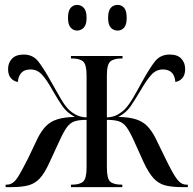

<svg xmlns="http://www.w3.org/2000/svg" viewBox="-20 -765 791 785"><path d="M3 0V-10H7Q22 -10 34 -19Q46 -28 59.5 -51.5Q73 -75 94 -116L135 -202Q150 -231 168 -249.5Q186 -268 214 -277Q242 -286 286 -287Q254 -304 235.5 -330.5Q217 -357 196 -394Q171 -439 151.5 -460Q132 -481 105 -481Q80 -481 67.5 -467.5Q55 -454 53 -430Q37 -432 25 -445Q13 -458 13 -483Q13 -508 29 -525Q45 -542 77 -542Q114 -542 136 -514.5Q158 -487 190 -429Q211 -392 227 -364Q243 -336 259 -319Q273 -305 291 -295.5Q309 -286 334 -285V-456Q334 -501 320 -513.5Q306 -526 274 -526H270V-536H481V-526H478Q446 -526 431.5 -514Q417 -502 417 -457V-285Q442 -286 460 -296Q478 -306 491 -319Q507 -336 523.5 -364Q540 -392 560 -429Q592 -487 614 -514.5Q636 -542 674 -542Q706 -542 721.5 -525Q737 -508 737 -483Q737 -458 725 -445Q713 -432 697 -430Q693 -481 646 -481Q619 -481 599.5 -460Q580 -439 554 -394Q532 -357 514 -330.5Q496 -304 464 -287Q509 -286 536.5 -277Q564 -268 582 -249.5Q600 -231 615 -202L657 -116Q687 -54 704 -32Q721 -10 742 -10H748V0H723Q681 0 654 -7.5Q627 -15 607.5 -36.5Q588 -58 568 -100L527 -191Q510 -228 497 -245.5Q484 -263 466 -269Q448 -275 417 -275V-80Q417 -34 431 -22Q445 -10 478 -10H480V0H270V-10H274Q306 -10 320 -22.5Q334 -35 334 -81V-275Q303 -275 285 -269Q267 -263 254 -245.5Q241 -228 224 -191L182 -100Q163 -58 143.5 -36.5Q124 -15 97 -7.5Q70 0 28 0ZM461 -640Q444 -640 433 -652Q422 -664 422 -692Q422 -721 433 -733Q444 -745 461 -745Q477 -745 487.5 -733Q498 -721 498 -692Q498 -664 487.5 -652Q477 -640 461 -640ZM295 -640Q280 -640 269 -652Q258 -664 258 -692Q258 -721 269 -733Q280 -745 295 -745Q311 -745 322.5 -733Q334 -721 334 -692Q334 -664 322.5 -652Q311 -640 295 -640Z"/></svg>

Font: Noto Serif Display Condensed
Style: Regular
Weight: 400
Width: 3
Designer: Monotype Design Team
Foundry: Monotype Imaging Inc.
Version: Version 2.009